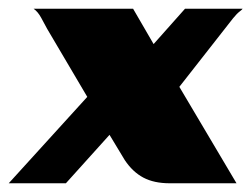

<svg xmlns="http://www.w3.org/2000/svg" viewBox="-59 -420 576 440"><path d="M-39 0 141 -198 49 -354Q43 -365 35.5 -379Q28 -393 18 -400H246L293 -319L365 -400H497Q496 -398 490 -393.5Q484 -389 475 -378L352 -221L483 0H330Q294 0 269.5 -13Q245 -26 227 -53L192 -111L92 0Z"/></svg>

Font: Genos Thin ExtraBold
Style: Italic
Weight: 800
Italic angle: -8°
Version: Version 1.010